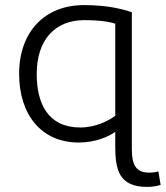

<svg xmlns="http://www.w3.org/2000/svg" viewBox="-20 -547 650 753"><path d="M289 12C357 12 409 -13 432 -30V26C432 118 446 186 557 186C580 186 599 182 610 178L601 125C593 128 581 130 565 130C514 130 497 101 497 37V-499C458 -512 401 -527 309 -527C158 -527 55 -425 55 -257C55 -100 140 12 289 12ZM310 -468C374 -468 412 -461 432 -454V-93C408 -75 357 -47 295 -47C168 -47 124 -141 124 -257C124 -393 198 -468 310 -468Z"/></svg>

Font: Repo Light
Style: Regular
Weight: 300
Designer: Stefan Peev
Foundry: Context Ltd
Version: Version 001.502